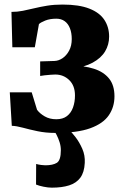

<svg xmlns="http://www.w3.org/2000/svg" viewBox="-20 -588 562 863"><path d="M228 9.5Q186 9.5 149 1.8Q112 -6 82.8 -14Q53.5 -22 33 -22.5L24 -173H122.5L146.5 -94.5Q158.5 -78 180.8 -65Q203 -52 233 -52Q262.5 -52 281 -66.2Q299.5 -80.5 308.2 -105Q317 -129.5 317 -159Q317 -203 291.2 -228Q265.5 -253 228.5 -253Q222 -253 208 -252Q194 -251 180.5 -249.5Q167 -248 160.5 -246.5V-312L225 -314Q243 -314.5 260.8 -326.2Q278.5 -338 290.5 -360Q302.5 -382 302.5 -412.5Q302.5 -440.5 294.2 -461.2Q286 -482 270.5 -493Q255 -504 233 -504Q204.5 -504 183.2 -495.5Q162 -487 155 -479.5L136.5 -375.5H35.5L31.5 -534.5Q58 -534.5 83 -539.5Q108 -544.5 134.8 -551Q161.5 -557.5 192.5 -562.5Q223.5 -567.5 261 -567.5Q335.5 -567.5 381.8 -549.2Q428 -531 449.2 -498.5Q470.5 -466 470.5 -423.5Q470.5 -387.5 452.5 -357.2Q434.5 -327 396.2 -306.2Q358 -285.5 298.5 -278.5V-294Q358 -293 402 -279Q446 -265 470.2 -235Q494.5 -205 494.5 -155Q494.5 -107 469 -69.8Q443.5 -32.5 385.5 -11.5Q327.5 9.5 228 9.5ZM213 255.5Q196 255.5 175.5 251.2Q155 247 142 241.5L142.5 149Q153 152 165.2 153.5Q177.5 155 183.5 155Q217.5 155 235.5 143.8Q253.5 132.5 253.5 87Q253.5 69 247.8 51Q242 33 234.5 18.5Q227 4 221 -3L271 -6.5L291.5 -3Q302.5 6.5 319.5 28.5Q336.5 50.5 349.8 80.5Q363 110.5 361 144Q359 186.5 341 210.8Q323 235 290.8 245.2Q258.5 255.5 213 255.5Z"/></svg>

Font: Merriweather 24pt Black
Style: Regular
Weight: 900
Designer: Eben Sorkin
Foundry: Eben Sorkin
Version: Version 2.100